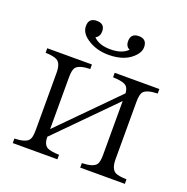

<svg xmlns="http://www.w3.org/2000/svg" viewBox="-123 -811 892 917"><g transform="rotate(20 322.5 -353.0)"><path d="M410.2 -619.6Q389.2 -628.9 389.2 -655.8Q389.2 -695.8 430.2 -695.8Q471.2 -695.8 471.2 -653.8Q471.2 -632.8 454.1 -612.8Q410.6 -562 323.2 -562Q258.8 -562 212.4 -594.7Q175.3 -620.1 175.3 -654.8Q175.3 -695.8 216.3 -695.8Q257.3 -695.8 257.3 -656.7Q257.3 -630.4 236.3 -619.6Q264.6 -589.8 323.2 -589.8Q381.3 -589.8 410.2 -619.6ZM38.1 -491.7H265.1V-468.8Q209 -467.3 192.9 -446.8Q183.1 -432.6 183.1 -396V-133.8L462.9 -417Q461.4 -450.7 439 -459.5Q422.4 -467.3 380.9 -468.8V-491.7H607.9V-468.8Q551.8 -467.3 535.6 -446.8Q525.9 -432.6 525.9 -396V-105.5Q525.9 -55.2 551.3 -42Q567.4 -34.2 607.9 -32.7V-9.8H380.9V-32.7Q437 -34.2 453.1 -54.7Q462.9 -67.4 462.9 -105.5V-377.9L183.1 -94.7Q183.1 -54.7 205.1 -43Q221.7 -34.2 265.1 -32.7V-9.8H38.1V-32.7Q94.2 -34.2 109.9 -54.7Q120.1 -67.4 120.1 -105.5V-396Q120.1 -446.8 95.2 -458.5Q78.1 -467.3 38.1 -468.8Z"/></g></svg>

Font: I.MingCP
Style: Regular
Weight: 400
Designer: I.Font Project
Version: Version 8.000; Sep 06, 2022